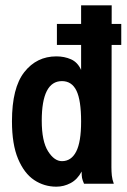

<svg xmlns="http://www.w3.org/2000/svg" viewBox="-20 -691 478 722"><path d="M192 11Q146 11 108.5 -14Q71 -39 48 -93.5Q25 -148 25 -235Q25 -361 71.5 -420Q118 -479 192 -479Q222 -479 247 -468Q272 -457 285 -428V-671H400L399 -62Q399 -46 400.5 -31Q402 -16 408 0H296Q290 -14 288.5 -22Q287 -30 287 -46Q271 -16 245.5 -2.5Q220 11 192 11ZM213 -85Q248 -85 266.5 -121Q285 -157 285 -234Q285 -314 267.5 -350Q250 -386 213 -386Q137 -386 137 -237Q137 -160 160.5 -122.5Q184 -85 213 -85ZM194 -522V-601H436V-522Z"/></svg>

Font: Inconsolata SemiCondensed ExtraBold
Style: Regular
Weight: 800
Width: 4
Monospace: yes
Designer: Raph Levien, Cyreal, Brenton Simpson
Foundry: Raph Levien, Cyreal, Google
Version: Version 3.100; ttfautohint (v1.8.4.7-5d5b)